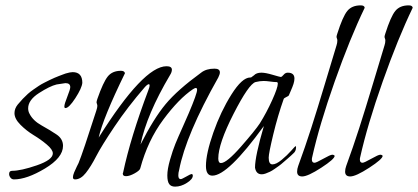

<svg xmlns="http://www.w3.org/2000/svg" viewBox="-20 -652 1559 716"><path d="M287 -343Q285 -323 261 -286Q237 -249 224 -249Q220 -249 220 -255Q220 -264 231 -291.5Q242 -319 242 -327Q242 -342 224 -342Q221 -342 191 -337Q166 -331 125.5 -305Q85 -279 85 -248Q85 -237 90 -228Q103 -202 135.5 -184Q168 -166 191.5 -150Q215 -134 215 -108Q215 -64 147.5 -23.5Q80 17 32 17Q24 17 19 10.5Q14 4 14 -3Q14 -15 25 -15Q58 -15 117.5 -35.5Q177 -56 177 -80Q177 -94 154.5 -113Q132 -132 105.5 -148Q79 -164 56.5 -186.5Q34 -209 34 -230Q34 -247 46 -262Q55 -273 65 -283.5Q75 -294 84 -302Q93 -310 104.5 -318Q116 -326 125 -332Q134 -338 146 -344Q158 -350 165 -353.5Q172 -357 183.5 -362Q195 -367 199.5 -368.5Q204 -370 214 -374Q224 -378 225 -378Q242 -383 251 -383Q287 -383 287 -343Z M794 -363Q673 -149 648 -18Q645 -8 645 2Q645 16 654 16Q658 16 674.5 6.5Q691 -3 694 -3Q699 -3 699 3Q699 16 677 30Q655 44 633 44Q618 44 611 34.5Q604 25 604 2Q604 -21 614 -56Q624 -91 634 -115.5Q644 -140 662.5 -181Q681 -222 684 -230Q715 -303 715 -317Q715 -324 710 -324Q707 -324 699 -319Q647 -284 589 -206Q531 -128 503 -24Q501 -16 482 -5.5Q463 5 450 5Q438 5 438 -4V-6L439 -8Q467 -140 533 -315Q538 -328 538 -333Q538 -338 535 -338Q530 -338 520 -327Q456 -253 407 -180Q358 -107 338.5 -69Q319 -31 300 -7Q281 17 260 17Q252 17 252 9Q252 2 256.5 -9Q261 -20 266.5 -31Q272 -42 273 -44Q289 -83 339 -239Q343 -251 343 -257Q343 -261 341.5 -264.5Q340 -268 340 -270Q340 -274 343 -283Q365 -346 382 -367Q399 -388 431 -388Q444 -388 446 -379Q364 -211 348 -139Q515 -405 601 -405Q621 -405 621 -392Q621 -383 614 -372Q527 -225 504 -113Q553 -210 597.5 -263.5Q642 -317 730 -381Q749 -396 780 -396Q800 -396 800 -382Q800 -375 794 -363Z M1074 -80Q1073 -79 1065 -71.5Q1057 -64 1052 -60Q1047 -56 1037.5 -47.5Q1028 -39 1021 -34Q1014 -29 1004 -22Q994 -15 986.5 -11.5Q979 -8 971 -5Q963 -2 956 -2Q935 -2 931 -27Q931 -69 964 -182Q830 3 772 3Q748 3 748 -33Q748 -79 775.5 -157.5Q803 -236 843 -299.5Q883 -363 913 -363H916L927 -371Q936 -381 955 -381Q970 -381 997 -373Q1024 -365 1027 -365Q1031 -365 1037.5 -373Q1044 -381 1053 -381Q1078 -381 1078 -359Q1078 -350 1074.5 -339Q1071 -328 1064.5 -313.5Q1058 -299 1057 -296Q1056 -294 1047.5 -290Q1039 -286 1038 -283Q1016 -221 999 -150.5Q982 -80 982 -64Q982 -39 996 -39Q1010 -39 1030.5 -56Q1051 -73 1066 -90Q1081 -107 1082 -107Q1084 -107 1084 -103Q1084 -88 1074 -80ZM1008 -346Q1002 -346 987.5 -348Q973 -350 963 -350Q949 -350 933 -346Q908 -339 851 -227.5Q794 -116 794 -61Q794 -44 804 -44Q825 -44 878.5 -105Q932 -166 949 -192Q974 -232 995 -278.5Q1016 -325 1016 -340Q1016 -346 1011 -346Z M1340 -623Q1285 -509 1228 -347.5Q1171 -186 1144 -65Q1143 -62 1143 -57Q1143 -45 1153 -45Q1159 -45 1185.5 -60Q1212 -75 1219 -75Q1225 -75 1228 -71Q1228 -59 1178 -26.5Q1128 6 1107 6Q1088 6 1088 -12Q1088 -22 1092 -33Q1118 -104 1140.5 -174Q1163 -244 1192 -340.5Q1221 -437 1235 -483Q1238 -492 1238 -501Q1238 -505 1236.5 -508.5Q1235 -512 1235 -515Q1235 -518 1238 -527Q1258 -590 1275 -611Q1292 -632 1325 -632Q1339 -632 1340 -623Z M1519 -623Q1464 -509 1407 -347.5Q1350 -186 1323 -65Q1322 -62 1322 -57Q1322 -45 1332 -45Q1338 -45 1364.5 -60Q1391 -75 1398 -75Q1404 -75 1407 -71Q1407 -59 1357 -26.5Q1307 6 1286 6Q1267 6 1267 -12Q1267 -22 1271 -33Q1297 -104 1319.5 -174Q1342 -244 1371 -340.5Q1400 -437 1414 -483Q1417 -492 1417 -501Q1417 -505 1415.5 -508.5Q1414 -512 1414 -515Q1414 -518 1417 -527Q1437 -590 1454 -611Q1471 -632 1504 -632Q1518 -632 1519 -623Z"/></svg>

Font: Bilbo Swash Caps
Style: Regular
Weight: 400
Designer: Robert E. Leuschke
Foundry: Robert E. Leuschke
Version: Version 1.002